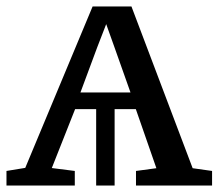

<svg xmlns="http://www.w3.org/2000/svg" viewBox="-20 -573 675 593"><path d="M0 0V-45L58 -54.5L266 -553H386L575 -53.5L635 -45V0H400V-45L463 -53.5L399.5 -236H334V0H277V-236H212L140 -54L211 -45V0ZM228.5 -287.5H383L333 -428.5L308 -498.5L280.5 -427.5Z"/></svg>

Font: Merriweather 24pt SemiCondensed
Style: Regular
Weight: 400
Width: 4
Designer: Eben Sorkin
Foundry: Eben Sorkin
Version: Version 2.100